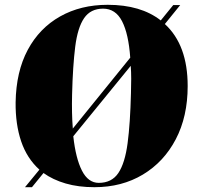

<svg xmlns="http://www.w3.org/2000/svg" viewBox="-20 -765 836 799"><path d="M84 14 144 -59Q92 -106 68 -177Q44 -248 45 -339Q47 -467 95.5 -557.5Q144 -648 230 -696.5Q316 -745 428 -745Q566 -745 649 -680L701 -744H730L666 -665Q761 -578 761 -407Q761 -280 711.5 -185.5Q662 -91 574.5 -38.5Q487 14 373 14Q306 14 253 -1.5Q200 -17 161 -45L113 14ZM283 -230 522 -525Q515 -624 488 -676.5Q461 -729 409 -729Q357 -729 330 -689.5Q303 -650 293 -570.5Q283 -491 280 -372Q278 -293 283 -230ZM391 -4Q445 -4 472.5 -45Q500 -86 511 -169Q522 -252 525 -378Q526 -409 526 -437.5Q526 -466 524 -491L285 -198Q295 -106 321 -55Q347 -4 391 -4Z"/></svg>

Font: Literata 72pt Black
Style: Italic
Weight: 900
Italic angle: -2°
Designer: Latin by Veronika Burian and Jose Scaglione. Greek by Irene Vlachou. Cyrillic by Vera Evstafieva
Foundry: TypeTogether
Version: Version 3.002